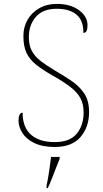

<svg xmlns="http://www.w3.org/2000/svg" viewBox="-20 -744 530 985"><path d="M261 10Q198 10 156.5 -10Q115 -30 95 -61.5Q75 -93 75 -126Q75 -144 80.5 -155Q86 -166 96 -166Q96 -91 139 -53Q182 -15 261 -15Q338 -15 373.5 -58Q409 -101 409 -168Q409 -209 393 -239.5Q377 -270 341.5 -297.5Q306 -325 249 -357Q196 -387 163 -414Q130 -441 115 -475Q100 -509 100 -559Q100 -605 121 -642Q142 -679 181 -701.5Q220 -724 272 -724Q341 -724 385 -692Q429 -660 429 -614Q429 -575 408 -575Q408 -640 372 -669.5Q336 -699 271 -699Q200 -699 164 -657.5Q128 -616 128 -554Q128 -511 143.5 -482.5Q159 -454 188 -431.5Q217 -409 259 -384Q305 -357 345.5 -330Q386 -303 411.5 -265.5Q437 -228 437 -169Q437 -93 393.5 -41.5Q350 10 261 10ZM219 208Q227 170 232.5 132Q238 94 242 61H286V71Q277 92 266.5 119.5Q256 147 245.5 174Q235 201 225 221H219Z"/></svg>

Font: Noto Serif Tamil Thin
Style: Regular
Weight: 100
Designer: Indian Type Foundry, Tom Grace, and the Monotype Design Team
Foundry: Monotype Imaging Inc.
Version: Version 2.004; ttfautohint (v1.8.4.7-5d5b)